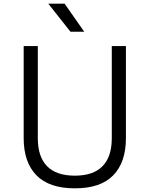

<svg xmlns="http://www.w3.org/2000/svg" viewBox="-20 -1009 815 1046"><path d="M109 0ZM109 -256V-758H186V-256Q186 -155 236.5 -103.5Q287 -52 388 -52Q488 -52 538.5 -103.5Q589 -155 589 -256V-758H666V-256Q666 -125 597 -54Q528 17 388 17Q248 17 178.5 -54Q109 -125 109 -256ZM243 -989H332L439 -836H364Z"/></svg>

Font: Biryani Light
Style: Regular
Weight: 300
Designer: Dan Reynolds and Mathieu Réguer
Foundry: Dan Reynolds and Mathieu Réguer
Version: Version 1.004; ttfautohint (v1.1) -l 5 -r 5 -G 72 -x 0 -D la